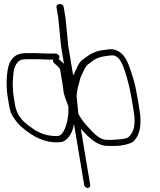

<svg xmlns="http://www.w3.org/2000/svg" viewBox="-20 -733 793 954"><path d="M254.6 -467H212.6L157.1 -469H115.1C72.6 -469 52.8 -459.7 32.7 -429.9C16.1 -405.2 5.8 -325.4 18.7 -248L25.7 -206.1C29.4 -183.5 36.1 -165.2 45.8 -151.5C63.3 -126.5 68.2 -116.4 107.3 -85.5C167.6 -37.9 230.3 -18.7 287.5 -28C295.7 -29.3 305.3 -35.3 316.3 -46C333.3 -65.2 343.7 -89.2 347.5 -118L398.2 186C399.5 193.9 407.8 201 415.7 201C423.6 201 429.5 193.9 428.2 186L381.7 -93C398.7 -75.9 407.3 -64 426.4 -48C456.3 -21.3 485.8 -8 514.9 -8H554.7C587.7 -8 633 -19.4 645.1 -32C675.8 -63.5 685.2 -115.2 673.3 -187L662.9 -249C656.7 -286.3 649.9 -317 642.6 -341C625.4 -397.4 608.9 -449.9 579 -471C559.9 -485.8 539.3 -491.3 517.2 -487.5C511.4 -486.5 505.9 -485.7 500 -485C466.7 -482.2 437.7 -471.4 413 -452.5C407.4 -448.2 399.8 -442.8 390.4 -436.3C381 -429.8 372.8 -419.4 365.8 -405L356.6 -384C353.5 -376.7 349.1 -368 343.6 -358L319.4 -503L305.7 -643L296.6 -698C295.2 -706.2 286.7 -713 276.7 -713C266.7 -713 259.2 -706.2 260.6 -698L269.7 -643L283.3 -504L297.9 -416C292.1 -422.4 275.1 -435.5 271 -441C274.5 -443.7 275.9 -447.2 275.2 -451.5C273.8 -459.8 264.5 -467 254.6 -467ZM217.6 -437H245.2C241.5 -430.3 242.9 -424.3 249.4 -419C268 -403.4 277.8 -392.8 278.8 -387L292.6 -304C293.6 -298 294.5 -289.7 295.5 -279C296.4 -268.3 304.7 -242.7 320.4 -202C320 -199.3 319.9 -195.2 320 -189.5C321 -150.6 308.7 -90.2 285.8 -67C278 -59 269.1 -55.7 259.3 -57C229.7 -57 203 -62.5 179.2 -73.5C161.7 -82 153.7 -85.3 137.7 -98C108.8 -117.7 89.5 -135.2 79.9 -150.5C77.2 -154.8 74.1 -159.3 70.7 -164C62.7 -180 57.5 -195.3 55 -210L48.7 -248C46.5 -261.3 45.1 -273.3 44.7 -284C43 -324.1 41.9 -321.6 47.5 -375C49.1 -389.3 53.3 -402 60.1 -413.1C73.2 -434.1 82.9 -439 120.1 -439H162.1ZM533.4 -38H511.7C486.8 -38 459.9 -54.5 431 -87.5C424.9 -94.5 417.6 -102.3 409.1 -111C393.6 -126.9 379.3 -149.9 369.4 -167L360.6 -256C360.9 -258.7 361.9 -266.9 363.5 -280.6C366.5 -305.6 372.1 -312.3 375.9 -333C379.6 -352.9 391.8 -370.9 400.2 -390.3C409.2 -411.1 423.2 -416.3 438.6 -429C456 -443.1 479.8 -451.8 509.6 -455L525.3 -457C530.5 -457.7 536 -458 541.6 -458C547.3 -458 554.7 -454.7 563.8 -448C584.3 -433.5 605 -379.2 625.9 -285C628.6 -273 630.9 -261 632.9 -249L643.3 -187C654.3 -120.7 649.5 -80.7 619.2 -52.3C613.7 -47.1 600.5 -43.4 579.6 -41Z"/></svg>

Font: MewTooHand
Style: WideLta
Weight: 400
Designer: Mew Too, Robert Jablonski
Version: Version 0.77